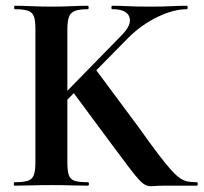

<svg xmlns="http://www.w3.org/2000/svg" viewBox="-20 -645 707 667"><path d="M103 -81V-544Q103 -573 98 -587.5Q93 -602 77.5 -607.5Q62 -613 32 -613Q29 -613 29 -619Q29 -625 32 -625Q58 -625 90 -623.5Q122 -622 158 -622Q196 -622 228 -623.5Q260 -625 285 -625Q288 -625 288 -619Q288 -613 285 -613Q255 -613 240 -607Q225 -601 219.5 -586Q214 -571 214 -542V-81Q214 -52 219 -37Q224 -22 239 -17Q254 -12 285 -12Q289 -12 289 -6Q289 0 285 0Q259 0 227.5 -1Q196 -2 158 -2Q122 -2 89 -1Q56 0 30 0Q28 0 28 -6Q28 -12 30 -12Q61 -12 76.5 -17Q92 -22 97.5 -37Q103 -52 103 -81ZM367 -145 230 -330 310 -407 463 -201Q502 -146 529 -110.5Q556 -75 574.5 -54.5Q593 -34 607 -25Q621 -16 634.5 -14Q648 -12 664 -12Q667 -12 667 -6Q667 0 664 0Q620 0 593 0Q566 0 552 0Q527 0 513 1.5Q499 3 488.5 -1Q478 -5 464.5 -19Q451 -33 428.5 -63Q406 -93 367 -145ZM144 -258 402 -522Q439 -559 429.5 -586Q420 -613 370 -613Q367 -613 367 -619Q367 -625 370 -625Q397 -625 425 -623.5Q453 -622 499 -622Q547 -622 575 -623.5Q603 -625 629 -625Q632 -625 632 -619Q632 -613 629 -613Q583 -613 528 -586.5Q473 -560 428 -516L171 -255Z"/></svg>

Font: Cormorant Light
Style: Regular
Weight: 300
Designer: Christian Thalmann (Catharsis Fonts)
Foundry: Catharsis Fonts
Version: Version 4.000